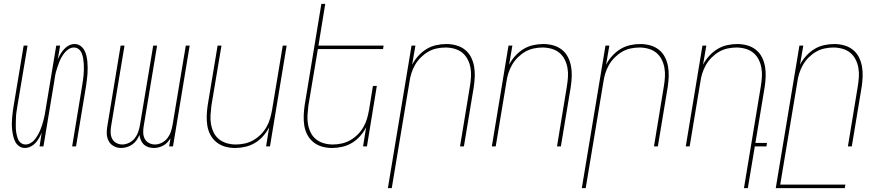

<svg xmlns="http://www.w3.org/2000/svg" viewBox="-20 -755 4540 990"><path d="M108 8Q92 8 79 -1Q66 -10 59 -23.5Q52 -37 48.5 -52Q45 -67 43 -83Q41 -99 41 -115Q41 -131 42.5 -147.5Q44 -164 46 -180.5Q48 -197 51 -213L102 -520H122L70 -210Q68 -196 65.5 -181.5Q63 -167 62.5 -152.5Q62 -138 61.5 -123.5Q61 -109 61.5 -95Q62 -81 64.5 -67.5Q67 -54 71.5 -41Q76 -28 86.5 -19Q97 -10 112 -10Q125 -10 138 -17.5Q151 -25 159.5 -36Q168 -47 175 -59Q182 -71 187.5 -84Q193 -97 197 -110Q201 -123 204.5 -136Q208 -149 210.5 -162.5Q213 -176 215 -189L270 -520H290L278 -449Q284 -463 292 -476.5Q300 -490 311 -502Q322 -514 336 -521Q350 -528 365 -528Q381 -528 394 -519Q407 -510 414.5 -496.5Q422 -483 425.5 -468Q429 -453 430.5 -437Q432 -421 432 -405Q432 -389 431 -372.5Q430 -356 427.5 -339.5Q425 -323 423 -307L372 0H352L403 -310Q405 -324 407.5 -338.5Q410 -353 411 -367.5Q412 -382 412.5 -396.5Q413 -411 412 -425Q411 -439 409 -452.5Q407 -466 402 -479Q397 -492 386.5 -501Q376 -510 361 -510Q348 -510 335.5 -502.5Q323 -495 314 -484Q305 -473 298 -461Q291 -449 286 -436Q281 -423 276.5 -410Q272 -397 268.5 -384Q265 -371 263 -357.5Q261 -344 259 -331L204 0H184L195 -71Q189 -57 181.5 -43.5Q174 -30 163 -18Q152 -6 137.5 1Q123 8 108 8Z M604 8Q584 8 566.5 -1.5Q549 -11 540 -28.5Q531 -46 530.5 -67Q530 -88 534 -108L602 -520H622L553 -105Q550 -88 550.5 -71Q551 -54 558 -40Q565 -26 579.5 -18Q594 -10 611 -10Q628 -10 646 -19Q664 -28 675.5 -43Q687 -58 693 -76Q699 -94 702 -112L770 -520H790L721 -105Q718 -88 718.5 -71Q719 -54 726 -40Q733 -26 747.5 -18Q762 -10 779 -10Q797 -10 814.5 -19Q832 -28 843.5 -43Q855 -58 861 -76Q867 -94 870 -112L938 -520H958L872 0H852L859 -42Q852 -31 843 -21Q834 -11 822 -4.5Q810 2 797.5 5Q785 8 773 8Q758 8 744.5 3.5Q731 -1 721.5 -10Q712 -19 706.5 -32Q701 -45 699 -59Q693 -45 684 -32Q675 -19 662 -10Q649 -1 634 3.5Q619 8 604 8Z M1192 8Q1165 8 1140.5 1Q1116 -6 1096.5 -21.5Q1077 -37 1065 -59.5Q1053 -82 1049 -107.5Q1045 -133 1046 -159.5Q1047 -186 1051 -213L1102 -520H1122L1070 -210Q1067 -186 1065.5 -162Q1064 -138 1068 -115Q1072 -92 1082 -71.5Q1092 -51 1109.5 -37Q1127 -23 1149.5 -16.5Q1172 -10 1196 -10Q1218 -10 1241.5 -15Q1265 -20 1286 -32Q1307 -44 1324.5 -61.5Q1342 -79 1354 -100Q1366 -121 1372.5 -143.5Q1379 -166 1383 -189L1438 -520H1458L1372 0H1352L1368 -99Q1356 -75 1337 -53.5Q1318 -32 1294.5 -18Q1271 -4 1244.5 2Q1218 8 1192 8Z M1692 8Q1665 8 1640.5 1Q1616 -6 1596.5 -21.5Q1577 -37 1565 -59.5Q1553 -82 1549 -107.5Q1545 -133 1546 -159.5Q1547 -186 1551 -213L1637 -735H1657L1622 -520H1958L1955 -502H1619L1570 -210Q1567 -186 1565.5 -162Q1564 -138 1568 -115Q1572 -92 1582 -71.5Q1592 -51 1609.5 -37Q1627 -23 1649.5 -16.5Q1672 -10 1696 -10Q1718 -10 1741.5 -15Q1765 -20 1786 -32Q1807 -44 1824.5 -61.5Q1842 -79 1854 -100Q1866 -121 1872.5 -143.5Q1879 -166 1883 -189L1903 -312H1923L1872 0H1852L1868 -99Q1856 -75 1837 -53.5Q1818 -32 1794.5 -18Q1771 -4 1744.5 2Q1718 8 1692 8Z M1980 215 2102 -520H2122L2105 -421Q2117 -445 2136.5 -466.5Q2156 -488 2179 -502Q2202 -516 2228.5 -522Q2255 -528 2281 -528Q2308 -528 2333 -521Q2358 -514 2377.5 -498.5Q2397 -483 2408.5 -460.5Q2420 -438 2424.5 -412.5Q2429 -387 2428 -360.5Q2427 -334 2423 -307L2372 0H2352L2403 -310Q2407 -334 2408.5 -358Q2410 -382 2406 -405Q2402 -428 2391.5 -448.5Q2381 -469 2364 -483Q2347 -497 2324 -503.5Q2301 -510 2277 -510Q2255 -510 2231.5 -505Q2208 -500 2187.5 -488Q2167 -476 2149.5 -458.5Q2132 -441 2120 -420Q2108 -399 2101 -376.5Q2094 -354 2091 -331L2000 215Z M2516 0 2602 -520H2622L2605 -421Q2617 -445 2636.5 -466.5Q2656 -488 2679 -502Q2702 -516 2728.5 -522Q2755 -528 2781 -528Q2808 -528 2833 -521Q2858 -514 2877.5 -498.5Q2897 -483 2908.5 -460.5Q2920 -438 2924.5 -412.5Q2929 -387 2928 -360.5Q2927 -334 2923 -307L2872 0H2852L2903 -310Q2907 -334 2908.5 -358Q2910 -382 2906 -405Q2902 -428 2891.5 -448.5Q2881 -469 2864 -483Q2847 -497 2824 -503.5Q2801 -510 2777 -510Q2755 -510 2731.5 -505Q2708 -500 2687.5 -488Q2667 -476 2649.5 -458.5Q2632 -441 2620 -420Q2608 -399 2601 -376.5Q2594 -354 2591 -331L2536 0Z M2980 215 3102 -520H3122L3105 -421Q3117 -445 3136.5 -466.5Q3156 -488 3179 -502Q3202 -516 3228.5 -522Q3255 -528 3281 -528Q3308 -528 3333 -521Q3358 -514 3377.5 -498.5Q3397 -483 3408.5 -460.5Q3420 -438 3424.5 -412.5Q3429 -387 3428 -360.5Q3427 -334 3423 -307L3372 0H3352L3403 -310Q3407 -334 3408.5 -358Q3410 -382 3406 -405Q3402 -428 3391.5 -448.5Q3381 -469 3364 -483Q3347 -497 3324 -503.5Q3301 -510 3277 -510Q3255 -510 3231.5 -505Q3208 -500 3187.5 -488Q3167 -476 3149.5 -458.5Q3132 -441 3120 -420Q3108 -399 3101 -376.5Q3094 -354 3091 -331L3000 215Z M3816 215 3903 -310Q3907 -334 3908.5 -358Q3910 -382 3906 -405Q3902 -428 3891.5 -448.5Q3881 -469 3864 -483Q3847 -497 3824 -503.5Q3801 -510 3777 -510Q3755 -510 3731.5 -505Q3708 -500 3687.5 -488Q3667 -476 3649.5 -458.5Q3632 -441 3620 -420Q3608 -399 3601 -376.5Q3594 -354 3591 -331L3536 0H3516L3602 -520H3622L3605 -421Q3617 -445 3636.5 -466.5Q3656 -488 3679 -502Q3702 -516 3728.5 -522Q3755 -528 3781 -528Q3808 -528 3833 -521Q3858 -514 3877.5 -498.5Q3897 -483 3908.5 -460.5Q3920 -438 3924.5 -412.5Q3929 -387 3928 -360.5Q3927 -334 3923 -307L3875 -18H3935L3932 0H3872L3836 215Z M3980 215 4102 -520H4122L4105 -421Q4117 -445 4136.5 -466.5Q4156 -488 4179 -502Q4202 -516 4228.5 -522Q4255 -528 4281 -528Q4308 -528 4333 -521Q4358 -514 4377.5 -498.5Q4397 -483 4408.5 -460.5Q4420 -438 4424.5 -412.5Q4429 -387 4428 -360.5Q4427 -334 4423 -307L4372 0H4352L4403 -310Q4407 -334 4408.5 -358Q4410 -382 4406 -405Q4402 -428 4391.5 -448.5Q4381 -469 4364 -483Q4347 -497 4324 -503.5Q4301 -510 4277 -510Q4255 -510 4231.5 -505Q4208 -500 4187.5 -488Q4167 -476 4149.5 -458.5Q4132 -441 4120 -420Q4108 -399 4101 -376.5Q4094 -354 4091 -331L4003 197H4339L4336 215Z"/></svg>

Font: Iosevka Thin Oblique
Style: Regular
Weight: 100
Italic angle: -9°
Monospace: yes
Designer: Belleve Invis
Foundry: Belleve Invis
Version: Version 32.5.0; ttfautohint (v1.8.4)